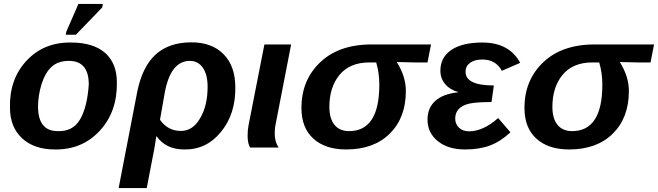

<svg xmlns="http://www.w3.org/2000/svg" viewBox="-20 -756 3372 984"><path d="M579 -333Q581 -182 490.5 -85Q400 12 261 10Q155 10 93 -47.5Q31 -105 31 -205Q28 -351 116.5 -445.5Q205 -540 344 -538Q458 -538 518.5 -485Q579 -432 579 -333ZM435 -323Q435 -444 333 -444Q278 -444 245 -414Q213 -386 193 -325Q175 -266 175 -210Q175 -84 276 -84Q353 -81 390 -143.5Q427 -206 435 -323ZM369 -578H317L320 -594L382 -736H507L504 -718Z M961 -539Q1066 -539 1126 -478Q1186 -417 1186 -309Q1188 -173 1113 -80.5Q1038 12 924 10Q831 10 783 -57H781L772 0L732 208H588L683 -284Q709 -414 777.5 -476.5Q846 -539 961 -539ZM953 -444Q854 -444 824 -279L800 -142Q840 -85 907 -85Q968 -85 1005 -149Q1044 -214 1044 -311Q1044 -374 1019.5 -409Q995 -444 953 -444Z M1388 -71Q1388 -29 1408 0H1262Q1249 -20 1249 -61Q1249 -90 1254 -115L1335 -528H1472L1391 -111Q1388 -95 1388 -71Z M1754 10Q1647 10 1586 -45.5Q1525 -101 1525 -201Q1524 -347 1624.5 -440Q1725 -533 1903 -528H2189L2171 -436H2106L2015 -438L2014 -437Q2060 -364 2060 -289Q2060 -153 1978 -71.5Q1896 10 1754 10ZM1769 -84Q1924 -84 1924 -322Q1924 -382 1908 -436H1873Q1772 -436 1719 -371Q1668 -308 1668 -208Q1668 -149 1694 -116.5Q1720 -84 1769 -84Z M2384 -83Q2456 -83 2533 -151L2596 -78Q2546 -31 2491.5 -10.5Q2437 10 2363 10Q2277 10 2224 -32.5Q2171 -75 2171 -143Q2171 -203 2211 -239Q2251 -275 2328 -283L2329 -284Q2286 -296 2261.5 -325Q2237 -354 2237 -394Q2237 -462 2293 -500Q2349 -538 2452 -538Q2590 -538 2646 -434L2552 -393Q2521 -451 2452 -451Q2412 -451 2389 -434Q2366 -417 2366 -388Q2366 -318 2511 -318L2499 -233Q2422 -233 2385 -225Q2313 -208 2313 -148Q2313 -120 2332.5 -101.5Q2352 -83 2384 -83Z M2897 10Q2790 10 2729 -45.5Q2668 -101 2668 -201Q2667 -347 2767.5 -440Q2868 -533 3046 -528H3332L3314 -436H3249L3158 -438L3157 -437Q3203 -364 3203 -289Q3203 -153 3121 -71.5Q3039 10 2897 10ZM2912 -84Q3067 -84 3067 -322Q3067 -382 3051 -436H3016Q2915 -436 2862 -371Q2811 -308 2811 -208Q2811 -149 2837 -116.5Q2863 -84 2912 -84Z"/></svg>

Font: Libra Sans
Style: Bold Italic
Weight: 700
Italic angle: -12°
Foundry: Context Ltd
Version: Version 1.002